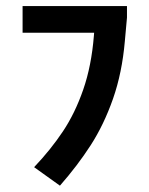

<svg xmlns="http://www.w3.org/2000/svg" viewBox="-20 -582 478 618"><path d="M388.7 -562.5V-525.4L339.8 -476.6H52.7V-562.5ZM282.2 -466.8 290 -562.5 388.7 -525.4 381.8 -449.2Q373 -347.7 343.8 -264.2Q314.5 -180.7 272 -114.7Q229.5 -48.8 172.9 15.6L89.8 -43.9Q143.6 -100.6 182.6 -159.2Q221.7 -217.8 248 -293.9Q274.4 -370.1 282.2 -466.8Z"/></svg>

Font: Sudo Var
Style: Regular
Weight: 400
Monospace: yes
Designer: Jens Kutilek
Foundry: Jens Kutilek
Version: Version 0.065;FEAKit 1.0